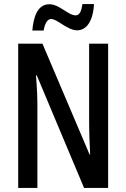

<svg xmlns="http://www.w3.org/2000/svg" viewBox="-20 -930 625 950"><path d="M140 -779H196C202 -816 216 -836 233 -836C264 -836 313 -780 362 -780C408 -780 441 -826 445 -910H388C383 -876 374 -854 355 -854C316 -854 275 -909 224 -909C164 -909 145 -842 140 -779ZM515 0V-714H421V-316C421 -278 423 -228 426 -166H423L190 -714H70V0H165V-407C165 -448 163 -498 158 -557H162L396 0Z"/></svg>

Font: Noto Sans Myanmar UI ExtraCondensed Medium
Style: Regular
Weight: 500
Width: 2
Designer: Monotype Design Team
Foundry: Monotype Imaging Inc.
Version: Version 2.103